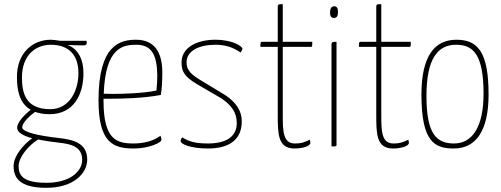

<svg xmlns="http://www.w3.org/2000/svg" viewBox="-20 -700 2396 918"><path d="M267 -505C250 -508 232 -510 223 -510C137 -510 61 -448 61 -332C61 -268 73 -206 127 -175C97 -152 62 -115 62 -89C62 -67 90 -51 134 -39C93 -10 45 45 45 94C45 148 71 198 202 198C333 198 397 128 397 63C397 -16 331 -32 263 -40C162 -51 86 -69 86 -91C86 -111 118 -144 148 -165C167 -158 190 -154 217 -154C333 -154 379 -249 379 -350C379 -421 350 -468 303 -485C324 -484 356 -483 379 -483C391 -483 395 -488 395 -496C395 -502 393 -505 393 -505ZM85 -330C85 -435 149 -486 223 -486C304 -486 355 -442 355 -350C355 -269 314 -178 220 -178C101 -178 85 -257 85 -330ZM202 174C89 174 69 138 69 94C69 51 118 -6 162 -33C191 -27 225 -22 261 -18C315 -12 373 -1 373 64C373 120 314 174 202 174Z M619 -14C539 -14 475 -31 475 -217V-228H508C562 -228 665 -230 749 -246C754 -276 756 -315 756 -354C756 -445 722 -510 631 -510C554 -510 451 -486 451 -221C451 -15 523 10 620 10C690 10 752 -17 752 -32C752 -36 751 -43 747 -51C717 -27 668 -14 619 -14ZM632 -486C710 -486 730 -430 732 -342C732 -318 731 -297 728 -267C665 -254 571 -251 516 -251C497 -251 483 -252 476 -252C484 -477 571 -486 632 -486Z M1038 -230C1088 -196 1112 -162 1112 -111C1112 -43 1056 -14 974 -14C916 -14 883 -23 852 -43C845 -38 844 -32 844 -25C844 -11 891 10 975 10C1077 10 1136 -33 1136 -120C1136 -171 1109 -209 1059 -244L932 -321C883 -351 872 -373 872 -403C872 -457 933 -486 1009 -486C1059 -486 1093 -474 1130 -449C1136 -456 1139 -462 1139 -467C1139 -478 1094 -510 1009 -510C920 -510 848 -472 848 -402C848 -362 858 -335 923 -297Z M1308 -476V-153C1308 -61 1308 10 1388 10C1429 10 1464 -2 1464 -17C1464 -22 1463 -27 1461 -32C1438 -21 1423 -14 1390 -14C1334 -14 1332 -71 1332 -150V-476H1467C1473 -476 1473 -479 1473 -500H1332V-680C1310 -680 1308 -680 1308 -665V-500H1233C1226 -500 1225 -497 1225 -476Z M1558 -638C1558 -623 1564 -615 1576 -614C1591 -614 1596 -624 1596 -644C1596 -661 1590 -670 1578 -670C1565 -670 1558 -660 1558 -638ZM1589 -500C1570 -500 1565 -500 1565 -485V0C1589 0 1589 0 1589 -10Z M1779 -476V-153C1779 -61 1779 10 1859 10C1900 10 1935 -2 1935 -17C1935 -22 1934 -27 1932 -32C1909 -21 1894 -14 1861 -14C1805 -14 1803 -71 1803 -150V-476H1938C1944 -476 1944 -479 1944 -500H1803V-680C1781 -680 1779 -680 1779 -665V-500H1704C1697 -500 1696 -497 1696 -476Z M1995 -248C1995 -21 2058 10 2150 10C2256 10 2316 -75 2316 -248C2316 -454 2263 -510 2162 -510C2060 -510 1995 -435 1995 -248ZM2019 -241C2019 -423 2075 -486 2161 -486C2242 -486 2292 -440 2292 -252C2292 -93 2238 -14 2151 -14C2067 -14 2019 -59 2019 -241Z"/></svg>

Font: Yanone Kaffeesatz Extra Light
Style: Regular
Weight: 200
Designer: Yanone (Cyrillic: Daniel Pouzeot & Huerta Tipografica)
Foundry: Yanone
Version: Version 1.100;PS 001.100;hotconv 1.0.70;makeotf.lib2.5.58329